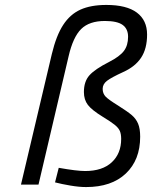

<svg xmlns="http://www.w3.org/2000/svg" viewBox="-20 -748 616 778"><path d="M203 -9 218 -68Q291 -55 325 -55Q395 -55 433 -90.5Q471 -126 471 -185Q471 -205 465.5 -217.5Q460 -230 444.5 -242.5Q429 -255 396 -275Q352 -302 336 -323Q320 -344 320 -375Q320 -418 342.5 -443Q365 -468 422 -497Q465 -519 482 -541.5Q499 -564 499 -599Q499 -631 477 -647Q455 -663 405 -663Q342 -663 309 -630.5Q276 -598 258 -520L136 0H65L190 -529Q208 -604 236 -647Q264 -690 306 -709Q348 -728 411 -728Q493 -728 534.5 -697Q576 -666 576 -608Q576 -551 552 -514.5Q528 -478 479 -456Q431 -434 413.5 -420.5Q396 -407 396 -388Q396 -369 408 -356.5Q420 -344 459 -320Q497 -296 514 -281.5Q531 -267 539.5 -247Q548 -227 548 -194Q548 -100 490 -45Q432 10 329 10Q301 10 265.5 4Q230 -2 203 -9Z"/></svg>

Font: Cairo
Style: Italic
Weight: 400
Italic angle: -13°
Designer: Mohamed Gaber, Accademia di Belle Arti di Urbino and others
Foundry: Kief Type Foundry, Accademia di Belle Arti di Urbino and others
Version: Version 3.011